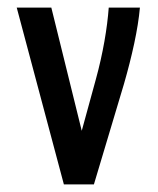

<svg xmlns="http://www.w3.org/2000/svg" viewBox="-20 -485 415 505"><path d="M148 0H227L306 -264C327 -337 343 -408 348 -465H266C262 -411 251 -345 232 -276L195 -141L115 -465H24Z"/></svg>

Font: Inconsolata Condensed
Style: Bold
Weight: 700
Width: 3
Monospace: yes
Designer: Raph Levien, Cyreal, Brenton Simpson
Foundry: Raph Levien, Cyreal, Google
Version: Version 3.100